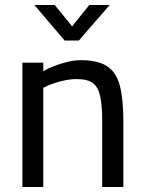

<svg xmlns="http://www.w3.org/2000/svg" viewBox="-20 -752 580 772"><path d="M70 0V-500H154V-466Q171 -476 196.5 -486Q222 -496 250.5 -503Q279 -510 305 -510Q374 -510 411 -485.5Q448 -461 462 -407Q476 -353 476 -264V0H391V-261Q391 -324 383.5 -362Q376 -400 354.5 -417Q333 -434 288 -434Q264 -434 238.5 -428.5Q213 -423 191 -415Q169 -407 154 -399V0ZM240 -589 118 -732H200L270 -646L339 -732H421L297 -589Z"/></svg>

Font: Cairo Medium
Style: Regular
Weight: 500
Designer: Mohamed Gaber, Accademia di Belle Arti di Urbino
Foundry: Kief Type Foundry, Accademia di Belle Arti di Urbino
Version: Version 3.117